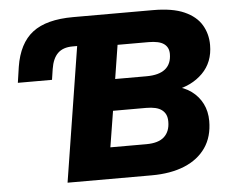

<svg xmlns="http://www.w3.org/2000/svg" viewBox="-51 -764 984 823"><g transform="rotate(-5 441.5 -352.5)"><path d="M207 0 299 -580H279Q238 -580 215.5 -558Q193 -536 186 -491L179 -445H32L42 -513Q58 -613 117.5 -659Q177 -705 293 -705H636Q720 -705 770.5 -682.5Q821 -660 844 -621.5Q867 -583 867 -535Q867 -461 820 -414Q773 -367 697 -354V-371Q741 -363 771.5 -340.5Q802 -318 818.5 -285Q835 -252 835 -211Q835 -143 802.5 -96Q770 -49 710.5 -24.5Q651 0 569 0ZM403 -135H558Q610 -135 635 -158Q660 -181 660 -223Q660 -241 654.5 -253Q649 -265 638 -273.5Q627 -282 610 -286Q593 -290 571 -290H428ZM449 -425H584Q638 -425 665 -447Q692 -469 692 -512Q692 -540 671.5 -555Q651 -570 605 -570H472Z"/></g></svg>

Font: Nunito Sans 12pt ExtraLight 12pt Black
Style: Italic
Weight: 900
Italic angle: -9°
Version: Version 3.101;gftools[0.9.27]